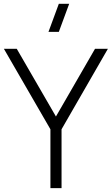

<svg xmlns="http://www.w3.org/2000/svg" viewBox="-20 -972 578 992"><path d="M337.5 -952.5H284L230.5 -807.5H284ZM298 0V-304L537.5 -720H471L269 -370L66.5 -720H0L240.5 -304V0Z"/></svg>

Font: Vela Sans Light
Style: Regular
Weight: 300
Designer: Principal design: Mikhail Sharanda - project Manrope.
Design modification: Ravid Balaliev
Foundry: Mikhail Sharanda
Version: Version 1.001